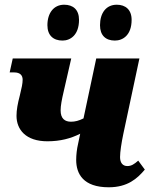

<svg xmlns="http://www.w3.org/2000/svg" viewBox="-20 -784 644 814"><path d="M467 -612C501 -612 538 -635 538 -700C538 -743 512 -764 475 -764C430 -764 404 -729 404 -677C404 -634 428 -612 467 -612ZM245 -612C278 -612 315 -635 315 -700C315 -743 290 -764 252 -764C208 -764 181 -729 181 -677C181 -634 206 -612 245 -612ZM181 -185C236 -185 280 -197 320 -217L311 -174C306 -153 303 -128 303 -106C303 -47 333 10 441 10C521 10 562 -27 594 -65L566 -103C549 -88 537 -80 520 -80C500 -80 489 -94 489 -118C489 -140 495 -179 503 -217L571 -536H388L334 -282C314 -272 298 -268 281 -268C255 -268 237 -281 237 -316C237 -336 242 -362 250 -396L282 -536H34L21 -477H40C66 -477 76 -464 76 -446C76 -430 72 -412 64 -379C55 -345 50 -318 50 -293C50 -235 89 -185 181 -185Z"/></svg>

Font: Noto Serif SemiCondensed Black
Style: Italic
Weight: 900
Width: 4
Italic angle: -12°
Designer: Monotype Design Team
Foundry: Monotype Imaging Inc.
Version: Version 2.014